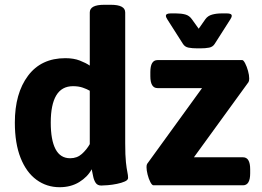

<svg xmlns="http://www.w3.org/2000/svg" viewBox="-20 -774 1094 802"><path d="M443 -754Q503 -754 503 -722V-176Q503 -124 506 -96.5Q509 -69 512 -55.5Q515 -42 515 -31Q515 -22 501.5 -16Q488 -10 468.5 -6Q449 -2 430.5 -0.5Q412 1 403 1Q387 1 379.5 -10.5Q372 -22 369 -38Q366 -54 363 -67Q346 -35 311 -13.5Q276 8 229 8Q175 8 132.5 -23Q90 -54 66 -114.5Q42 -175 42 -262Q42 -384 97 -457.5Q152 -531 253 -531Q288 -531 313.5 -521Q339 -511 355 -500V-722Q355 -754 415 -754ZM285 -414Q238 -414 215 -375.5Q192 -337 192 -262Q192 -189 212 -151Q232 -113 273 -113Q302 -113 322 -131Q342 -149 355 -172V-395Q343 -402 325.5 -408Q308 -414 285 -414ZM992 -523Q997 -523 1004 -509.5Q1011 -496 1016 -478Q1021 -460 1021 -446Q1021 -436 1018 -431L790 -117H995Q1025 -117 1025 -67V-50Q1025 0 995 0H621Q615 0 608 -13.5Q601 -27 596.5 -45Q592 -63 592 -76Q592 -86 595 -90L824 -406H638Q608 -406 608 -456V-473Q608 -523 638 -523ZM928 -718Q948 -718 948 -708Q948 -702 942 -693L877 -591Q869 -578 853.5 -575Q838 -572 816 -572H805Q783 -572 767.5 -575Q752 -578 744 -591L679 -693Q673 -702 673 -708Q673 -718 693 -718H715Q737 -718 754 -713.5Q771 -709 782 -693L810 -654L838 -694Q848 -708 866 -713Q884 -718 906 -718Z"/></svg>

Font: Asap VF Beta
Style: Regular
Weight: 400
Designer: Pablo Cosgaya
Foundry: Pablo Cosgaya
Version: Version 1.007